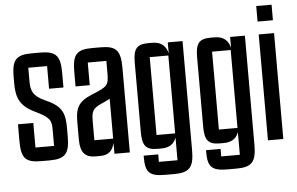

<svg xmlns="http://www.w3.org/2000/svg" viewBox="-55 -782 1540 997"><g transform="rotate(-5 715.0 -284.0)"><path d="M175 5C257 5 280 -21 280 -111V-153C280 -224 271 -268 185 -305C115 -335 107 -367 107 -414V-484H205V-366H280V-441C280 -531 258 -557 176 -557H131C48 -557 27 -531 27 -441V-409C27 -338 43 -291 121 -254C199 -217 205 -200 205 -153V-68H108V-196H28V-111C28 -21 48 5 131 5Z M336 -90C336 -20 362 5 415 5H438C488 5 504 -20 514 -56V0H594V-441C594 -531 572 -557 490 -557H446C364 -557 343 -531 343 -441V-366H417V-484H514V-420C514 -355 506 -350 423 -316C350 -286 336 -251 336 -180ZM514 -79H416V-178C416 -227 422 -245 471 -266C488 -273 502 -280 514 -287Z M837 62H740V23H664V32C664 111 685 132 768 132H813C895 132 917 105 917 16V-552H840V-495C830 -534 807 -557 758 -557H738C677 -557 660 -532 660 -462V-101C660 -31 677 -6 738 -6H758C802 -6 825 -24 837 -56ZM740 -484H837V-78H740Z M1162 62H1065V23H989V32C989 111 1010 132 1093 132H1138C1220 132 1242 105 1242 16V-552H1165V-495C1155 -534 1132 -557 1083 -557H1063C1002 -557 985 -532 985 -462V-101C985 -31 1002 -6 1063 -6H1083C1127 -6 1150 -24 1162 -56ZM1065 -484H1162V-78H1065Z M1314 -619H1394V-700H1314ZM1394 -552H1314V0H1394Z"/></g></svg>

Font: Queering
Style: Regular
Weight: 400
Designer: Adam Naccarato
Foundry: adamnac
Version: Version 2.000;hotconv 1.0.109;makeotfexe 2.5.65596